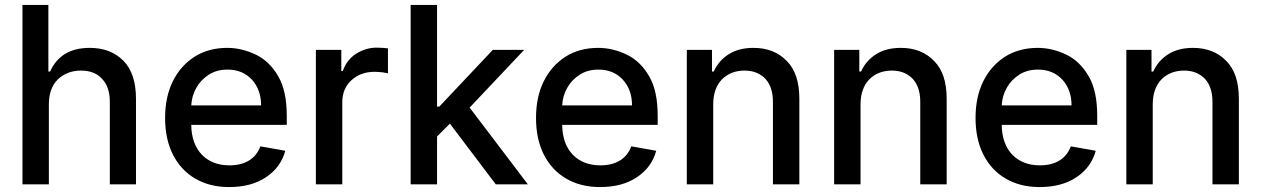

<svg xmlns="http://www.w3.org/2000/svg" viewBox="-20 -747 5110 778"><path d="M71 0V-727H176V-457H183Q203 -502 241 -527Q282 -553 344 -553Q428 -553 480 -501Q531 -449 531 -347V0H425V-334Q425 -395 394 -427Q364 -461 308 -461Q252 -461 214 -425Q178 -389 178 -324V0Z M770 -24Q712 -58 680 -122Q649 -184 649 -269Q649 -354 680 -417Q711 -480 768 -517Q825 -553 901 -553Q960 -553 1018 -525Q1073 -498 1108 -437Q1142 -378 1142 -278V-241H755Q756 -163 799 -119Q841 -77 910 -77Q956 -77 988 -96Q1021 -116 1035 -154L1136 -136Q1118 -69 1058 -29Q999 11 908 11Q829 11 770 -24ZM1001 -424Q963 -465 902 -465Q859 -465 827 -445Q793 -423 776 -392Q757 -359 755 -320H1038Q1038 -383 1001 -424Z M1363 -545V-459H1369Q1384 -503 1421 -528Q1461 -554 1507 -554L1531 -553Q1537 -552 1542 -552Q1547 -552 1552 -551V-450L1530 -454Q1508 -456 1497 -456Q1441 -456 1403 -421Q1367 -387 1367 -333V0H1260V-545Z M1751 -727V-315H1760L1977 -545H2104L1883 -311L2119 0H1989L1803 -246L1751 -194V0H1644V-727Z M2273 -24Q2215 -58 2183 -122Q2152 -184 2152 -269Q2152 -354 2183 -417Q2214 -480 2271 -517Q2328 -553 2404 -553Q2463 -553 2521 -525Q2576 -498 2611 -437Q2645 -378 2645 -278V-241H2258Q2259 -163 2302 -119Q2344 -77 2413 -77Q2459 -77 2491 -96Q2524 -116 2538 -154L2639 -136Q2621 -69 2561 -29Q2502 11 2411 11Q2332 11 2273 -24ZM2504 -424Q2466 -465 2405 -465Q2362 -465 2330 -445Q2296 -423 2279 -392Q2260 -359 2258 -320H2541Q2541 -383 2504 -424Z M2763 0V-545H2865V-457H2872Q2892 -501 2931 -526Q2972 -553 3033 -553Q3117 -553 3168 -500Q3219 -449 3219 -347V0H3112V-334Q3112 -394 3082 -427Q3050 -461 2997 -461Q2941 -461 2905 -425Q2870 -388 2870 -324V0Z M3360 0V-545H3462V-457H3469Q3489 -501 3528 -526Q3569 -553 3630 -553Q3714 -553 3765 -500Q3816 -449 3816 -347V0H3709V-334Q3709 -394 3679 -427Q3647 -461 3594 -461Q3538 -461 3502 -425Q3467 -388 3467 -324V0Z M4054 -24Q3996 -58 3964 -122Q3933 -184 3933 -269Q3933 -354 3964 -417Q3995 -480 4052 -517Q4109 -553 4185 -553Q4244 -553 4302 -525Q4357 -498 4392 -437Q4426 -378 4426 -278V-241H4039Q4040 -163 4083 -119Q4125 -77 4194 -77Q4240 -77 4272 -96Q4305 -116 4319 -154L4420 -136Q4402 -69 4342 -29Q4283 11 4192 11Q4113 11 4054 -24ZM4285 -424Q4247 -465 4186 -465Q4143 -465 4111 -445Q4077 -423 4060 -392Q4041 -359 4039 -320H4322Q4322 -383 4285 -424Z M4544 0V-545H4646V-457H4653Q4673 -501 4712 -526Q4753 -553 4814 -553Q4898 -553 4949 -500Q5000 -449 5000 -347V0H4893V-334Q4893 -394 4863 -427Q4831 -461 4778 -461Q4722 -461 4686 -425Q4651 -388 4651 -324V0Z"/></svg>

Font: Sinter Medium
Style: Regular
Weight: 500
Foundry: Adobe & rsms
Version: Version 1.000